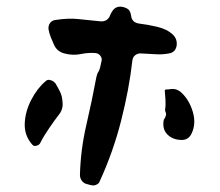

<svg xmlns="http://www.w3.org/2000/svg" viewBox="-20 -569 670 586"><path d="M519 -429Q515 -409 496 -406Q476 -402 454.5 -403.5Q433 -405 409 -406Q399 -406 392 -400Q385 -394 384 -384Q374 -296 349.5 -200Q325 -104 284 -15Q282 -8 271 -4Q265 -2 257 -4Q254 -5 246 -7Q236 -9 230 -17Q224 -25 224 -35Q226 -112 243.5 -187.5Q261 -263 274 -333Q275 -338 276.5 -342.5Q278 -347 281 -351Q284 -356 286 -365Q288 -374 290 -383Q292 -391 286.5 -398.5Q281 -406 272 -407Q251 -409 226.5 -404Q202 -399 176 -406Q154 -412 145 -432Q140 -443 135 -455.5Q130 -468 128 -480Q127 -491 133 -499Q139 -507 149 -508Q188 -514 217 -511Q246 -508 286 -504Q308 -502 316 -522Q317 -526 321 -532Q333 -554 358 -547Q371 -543 375 -536.5Q379 -530 380 -522Q382 -500 405 -497Q431 -494 460.5 -487Q490 -480 508 -463Q522 -449 519 -429ZM171 -256Q173 -235 159 -218Q148 -204 130.5 -178.5Q113 -153 103 -133Q100 -126 90 -124Q84 -122 79 -127Q54 -155 55.5 -192Q57 -229 75.5 -264.5Q94 -300 119 -321Q126 -328 135 -324Q140 -323 143 -320.5Q146 -318 149 -315Q157 -302 163.5 -288.5Q170 -275 171 -256ZM565 -162Q555 -140 531 -142Q507 -143 491.5 -158Q476 -173 479 -198Q479 -203 482 -207Q485 -211 486 -216Q488 -221 485.5 -226.5Q483 -232 484 -236Q486 -247 485 -265Q484 -283 483 -291Q482 -296 488.5 -296Q495 -296 500 -297Q520 -300 535 -285Q558 -263 568.5 -227.5Q579 -192 565 -162Z"/></svg>

Font: Slackside One
Style: Regular
Weight: 400
Version: Version 1.000